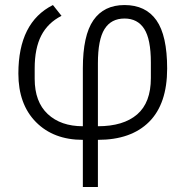

<svg xmlns="http://www.w3.org/2000/svg" viewBox="-20 -545 742 765"><path d="M310.1 200.2V12.2Q193.4 12.2 123.3 -58.6Q53.2 -129.4 53.2 -252Q53.2 -456.1 190.9 -524.9L225.1 -481.9Q170.4 -454.1 144.3 -403.1Q118.2 -352.1 118.2 -272.9V-231Q118.2 -139.2 170.2 -90.6Q222.2 -42 310.1 -42V-272.9Q310.1 -403.8 352.1 -464.4Q394 -524.9 476.1 -524.9Q560.5 -524.9 603.3 -464.1Q646 -403.3 646 -272Q646 -131.3 574.2 -59.6Q502.4 12.2 370.1 12.2V200.2ZM370.1 -42Q471.7 -42 526.4 -89.1Q581.1 -136.2 581.1 -233.9V-295.9Q581.1 -388.7 554.7 -429.9Q528.3 -471.2 476.1 -471.2Q422.9 -471.2 396.5 -429.2Q370.1 -387.2 370.1 -293Z"/></svg>

Font: Anuphan Light
Style: Regular
Weight: 300
Designer: Mike Abbink, Paul van der Laan, Pieter van Rosmalen, Mint Tantisuwanna
Foundry: Bold Monday; Cadson Demak
Version: Version 3.002;hotconv 1.0.109;makeotfexe 2.5.65596